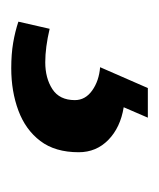

<svg xmlns="http://www.w3.org/2000/svg" viewBox="10 -60 289 350"><g transform="rotate(90 155.0 115.5)"><path d="M104 240Q78 240 57.5 236.5Q37 233 19 227L32 170Q66 178 93 178Q122 178 142 165Q162 152 162 124Q162 105 144.5 92.5Q127 80 102 78L140 -9H194L175 35Q212 41 234.5 63Q257 85 257 117Q257 160 236.5 187Q216 214 181 227Q146 240 104 240Z"/></g></svg>

Font: Noto Serif SemiCondensed
Style: Bold Italic
Weight: 700
Width: 4
Italic angle: -12°
Designer: Monotype Design Team
Foundry: Monotype Imaging Inc.
Version: Version 2.014